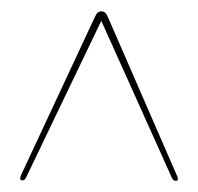

<svg xmlns="http://www.w3.org/2000/svg" viewBox="-20 -730 350 339"><path d="M164 -704H154L283.5 -416Q285 -412.5 287.2 -411.5Q289.5 -410.5 291.5 -411Q293.5 -411 294 -413Q294.5 -415 293 -418.5L170.5 -700Q167.5 -706.5 165 -708.2Q162.5 -710 159 -710Q155.5 -710 153 -708.2Q150.5 -706.5 147.5 -700L17 -420.5Q15.5 -417 15.8 -414.5Q16 -412 18.5 -411.5Q21 -411.5 22.8 -412.5Q24.5 -413.5 26.5 -417.5Z"/></svg>

Font: Fraunces 96pt
Style: Regular
Weight: 400
Version: Version 1.000;[b76b70a41]